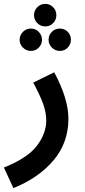

<svg xmlns="http://www.w3.org/2000/svg" viewBox="-53 -738 435 988"><path d="M16 230 -33 124Q88 76 136.5 12.5Q185 -51 185 -118Q185 -160 168 -206Q151 -252 118 -313L226 -366Q299 -230 299 -127Q299 -3 222 87.5Q145 178 16 230ZM180 -602Q156 -602 139 -619Q122 -636 122 -660Q122 -684 139 -701Q156 -718 180 -718Q204 -718 220.5 -701Q237 -684 237 -660Q237 -636 220.5 -619Q204 -602 180 -602ZM106 -476Q82 -476 65 -493Q48 -510 48 -533Q48 -557 65 -574Q82 -591 106 -591Q130 -591 146.5 -574Q163 -557 163 -533Q163 -510 146.5 -493Q130 -476 106 -476ZM255 -476Q231 -476 214 -493Q197 -510 197 -533Q197 -558 214 -574.5Q231 -591 255 -591Q279 -591 295.5 -574.5Q312 -558 312 -533Q312 -510 295.5 -493Q279 -476 255 -476Z"/></svg>

Font: Noto Sans Arabic UI SmCn SmBd
Style: Regular
Weight: 600
Width: 4
Designer: Monotype Design Team, Nadine Chahine and Nizar Qandah
Foundry: Monotype Imaging Inc.
Version: Version 2.010; ttfautohint (v1.8.4.7-5d5b)